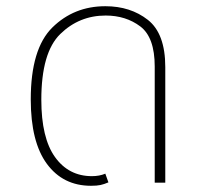

<svg xmlns="http://www.w3.org/2000/svg" viewBox="-20 -588 663 618"><path d="M79 -268Q79 -431 148.5 -499.5Q218 -568 319 -568Q400 -568 456 -524Q512 -480 512 -372V0H478V-374Q478 -468 431.5 -503Q385 -538 320 -538Q235 -538 174 -478.5Q113 -419 113 -267Q113 -144 157 -82.5Q201 -21 276 -21Q300 -21 319 -29L329 -1Q315 5 303.5 7.5Q292 10 273 10Q183 10 131 -60.5Q79 -131 79 -268Z"/></svg>

Font: FiraGO UltraLight
Style: Regular
Weight: 200
Designer: bBox Type
Foundry: bBox Type GmbH
Version: Version 1.001